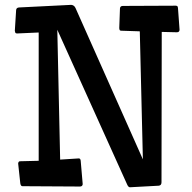

<svg xmlns="http://www.w3.org/2000/svg" viewBox="-20 -769 790 790"><path d="M718.8 -647Q718.8 -636.2 707.5 -636.2L645.5 -637.7L644.5 -19Q644.5 -5.9 632.8 -4.9L514.6 1.5Q508.3 1.5 503.4 -9.3L215.8 -646.5L227.5 -112.3L304.2 -117.2Q311 -117.2 312 -107.9L320.3 -11.2Q319.3 -1.5 308.6 -1.5L72.3 -2.9Q65.4 -2.9 63.5 -14.6L54.7 -96.2Q55.7 -105.5 62.5 -105.5L139.2 -107.4V-635.3L49.8 -631.3Q44.4 -631.8 43.2 -634Q42 -636.2 41 -642.1L46.4 -728Q47.4 -737.3 58.1 -738.3L272.9 -749Q285.6 -748 291 -735.4L567.9 -113.3L555.2 -640.1L479.5 -642.6Q474.1 -642.6 472.7 -645Q471.2 -647.5 470.7 -653.3L473.6 -734.4Q474.6 -744.6 485.4 -744.6L703.6 -745.6Q709 -745.1 710.4 -742.9Q711.9 -740.7 712.4 -734.4Z"/></svg>

Font: Wellfleet
Style: Regular
Weight: 400
Designer: Riccardo De Franceschi
Foundry: Riccardo De Franceschi
Version: Version 1.002